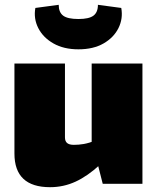

<svg xmlns="http://www.w3.org/2000/svg" viewBox="-20 -764 655 798"><path d="M250 -500V-193Q250 -177 259 -169.5Q268 -162 287 -162Q307 -162 328 -165.5Q349 -169 383 -182L395 -79Q344 -32 294 -9Q244 14 188 14Q40 14 40 -126V-500ZM572 -500V0H407L381 -102L361 -114V-500ZM387 -744 484 -731Q492 -687 472.5 -647.5Q453 -608 410.5 -583.5Q368 -559 306 -559Q245 -559 202 -583.5Q159 -608 139 -647.5Q119 -687 127 -731L224 -744Q224 -713 242.5 -699Q261 -685 306 -685Q350 -685 368.5 -699Q387 -713 387 -744Z"/></svg>

Font: Exo 2 Black
Style: Regular
Weight: 900
Designer: Natanael Gama
Foundry: Natanael Gama
Version: Version 2.010